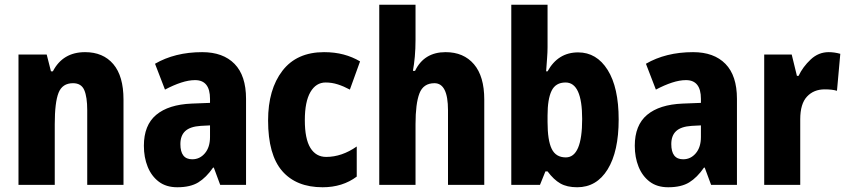

<svg xmlns="http://www.w3.org/2000/svg" viewBox="-20 -780 3574 810"><path d="M339 -560Q415 -560 458 -509.5Q501 -459 501 -360V0H348V-315Q348 -371 335.5 -400Q323 -429 288 -429Q243 -429 227 -388.5Q211 -348 211 -256V0H58V-550H177L195 -479H203Q245 -560 339 -560Z M833 -560Q921 -560 969.5 -510.5Q1018 -461 1018 -363V0H909L882 -73H879Q850 -31 816.5 -10.5Q783 10 728 10Q681 10 650 -13.5Q619 -37 603 -76.5Q587 -116 587 -165Q587 -252 639 -295.5Q691 -339 789 -343L866 -346V-363Q866 -442 803 -442Q776 -442 744 -431.5Q712 -421 676 -402L634 -511Q675 -535 725 -547.5Q775 -560 833 -560ZM827 -249Q782 -246 761.5 -227Q741 -208 741 -172Q741 -108 791 -108Q823 -108 844.5 -133.5Q866 -159 866 -202V-251Z M1341 10Q1230 10 1170.5 -58.5Q1111 -127 1111 -272Q1111 -403 1171.5 -481.5Q1232 -560 1347 -560Q1392 -560 1429.5 -550Q1467 -540 1499 -521L1456 -402Q1430 -416 1405 -424Q1380 -432 1354 -432Q1313 -432 1289.5 -391.5Q1266 -351 1266 -273Q1266 -194 1289.5 -156Q1313 -118 1356 -118Q1422 -118 1485 -162V-35Q1425 10 1341 10Z M1733 -612Q1733 -574 1730 -541Q1727 -508 1722 -481H1731Q1769 -560 1860 -560Q1936 -560 1979.5 -509Q2023 -458 2023 -360V0H1870V-315Q1870 -429 1813 -429Q1766 -429 1749.5 -386Q1733 -343 1733 -256V0H1580V-760H1733Z M2290 -581Q2290 -560 2288 -534.5Q2286 -509 2284 -479H2290Q2334 -559 2419 -559Q2497 -559 2543.5 -485Q2590 -411 2590 -276Q2590 -141 2543.5 -65.5Q2497 10 2415 10Q2372 10 2344 -6Q2316 -22 2290 -57H2281L2258 0H2137V-760H2290ZM2366 -432Q2324 -432 2307 -397Q2290 -362 2290 -293V-265Q2290 -188 2307.5 -152Q2325 -116 2367 -116Q2436 -116 2436 -278Q2436 -432 2366 -432Z M2904 -560Q2992 -560 3040.5 -510.5Q3089 -461 3089 -363V0H2980L2953 -73H2950Q2921 -31 2887.5 -10.5Q2854 10 2799 10Q2752 10 2721 -13.5Q2690 -37 2674 -76.5Q2658 -116 2658 -165Q2658 -252 2710 -295.5Q2762 -339 2860 -343L2937 -346V-363Q2937 -442 2874 -442Q2847 -442 2815 -431.5Q2783 -421 2747 -402L2705 -511Q2746 -535 2796 -547.5Q2846 -560 2904 -560ZM2898 -249Q2853 -246 2832.5 -227Q2812 -208 2812 -172Q2812 -108 2862 -108Q2894 -108 2915.5 -133.5Q2937 -159 2937 -202V-251Z M3476 -560Q3500 -560 3525 -553L3511 -397Q3501 -400 3488.5 -401.5Q3476 -403 3459 -403Q3413 -403 3384.5 -372.5Q3356 -342 3356 -277V0H3204V-550H3320L3342 -460H3349Q3367 -498 3400 -529Q3433 -560 3476 -560Z"/></svg>

Font: Noto Sans Lao Condensed ExtraBold
Style: Regular
Weight: 800
Width: 3
Designer: Monotype Design Team
Foundry: Monotype Imaging Inc.
Version: Version 2.003; ttfautohint (v1.8.4.7-5d5b)